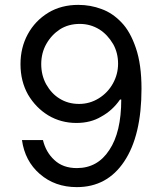

<svg xmlns="http://www.w3.org/2000/svg" viewBox="-20 -757 664 787"><path d="M396 -720Q441 -704 478 -665Q514 -628 537 -560Q560 -493 560 -393Q560 -201 489 -95Q419 10 295 10Q205 10 143 -44Q82 -97 70 -183H156Q168 -133 203 -101Q238 -68 295 -68Q380 -68 428 -142Q477 -215 477 -349H472Q441 -304 395 -279Q352 -253 293 -253Q230 -253 178 -284Q127 -315 95 -369Q64 -424 64 -494Q64 -562 94 -617Q124 -672 178 -705Q231 -737 301 -737Q351 -737 396 -720ZM226 -637Q191 -614 170 -577Q149 -540 149 -494Q149 -449 169 -412Q191 -373 224 -353Q259 -331 304 -331Q348 -331 385 -354Q422 -377 443 -415Q464 -453 464 -496Q464 -540 444 -576Q421 -615 388 -636Q351 -659 307 -659Q261 -659 226 -637Z"/></svg>

Font: Sinter
Style: Regular
Weight: 400
Foundry: Adobe & rsms
Version: Version 1.000